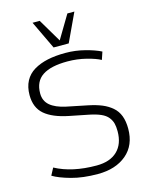

<svg xmlns="http://www.w3.org/2000/svg" viewBox="-140 -1051 890 1149"><g transform="rotate(-15 304.5 -476.0)"><path d="M260.3 -789.1 176.8 -964.4H221.2L306.6 -820.3L392.6 -964.4H436L354 -789.1ZM321.3 11.2Q229 11.2 158.2 -8.3Q87.4 -27.8 48.3 -51.3L71.8 -95.7Q174.8 -40 326.7 -40Q410.2 -40 455.3 -83.5Q500.5 -127 500.5 -206.1Q500.5 -235.4 495.1 -255.4Q489.7 -275.4 475.1 -293.7Q460.4 -312 432.4 -324.5Q404.3 -336.9 360.8 -345.7L243.7 -369.1Q145.5 -388.7 96.4 -430.7Q47.4 -472.7 47.4 -550.3Q47.4 -600.6 66.9 -637.5Q86.4 -674.3 123.3 -696.3Q160.2 -718.3 208.7 -728.8Q257.3 -739.3 319.3 -739.3Q380.9 -739.3 439.7 -724.1Q498.5 -709 536.1 -689.9L520 -642.1Q491.2 -658.2 434.8 -672.6Q378.4 -687 317.9 -687Q214.8 -687 163.1 -652.6Q111.3 -618.2 111.3 -543.9Q111.3 -497.6 144 -469.5Q176.8 -441.4 240.7 -427.7L371.6 -400.9Q420.4 -390.6 454.3 -376.5Q488.3 -362.3 514.4 -339.8Q540.5 -317.4 553.2 -283.9Q565.9 -250.5 565.9 -204.6Q565.9 -102.1 498.8 -45.4Q431.6 11.2 321.3 11.2Z"/></g></svg>

Font: Oxygen Light
Style: Regular
Weight: 300
Designer: vernon adams
Foundry: Vernon Adams
Version: Version Release 0.2.3 webfont; ttfautohint (v0.93.3-1d66) -l